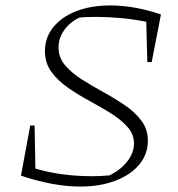

<svg xmlns="http://www.w3.org/2000/svg" viewBox="-20 -675 653 705"><path d="M521 -447 517 -595Q473 -604 425.5 -608.5Q378 -613 335 -613Q317 -613 300.5 -612.5Q284 -612 270 -610Q236 -593 215.5 -564Q195 -535 195 -501Q195 -464 218.5 -436Q242 -408 279.5 -384Q317 -360 359 -337Q401 -314 438.5 -288.5Q476 -263 499.5 -231.5Q523 -200 523 -159Q523 -109 491.5 -71Q460 -33 404 -11.5Q348 10 275 10Q176 10 57 -30L91 -214H107L110 -56Q205 -28 318 -28Q350 -28 382 -31Q423 -51 447.5 -82.5Q472 -114 472 -148Q472 -182 448 -209Q424 -236 387 -259Q350 -282 308.5 -304.5Q267 -327 229.5 -353Q192 -379 168.5 -411.5Q145 -444 145 -487Q145 -537 175.5 -575Q206 -613 260 -634Q314 -655 385 -655Q473 -655 571 -622L537 -447Z"/></svg>

Font: Piazzolla ExtraLight
Style: Italic
Weight: 200
Italic angle: -11.3°
Designer: Juan Pablo del Peral
Foundry: Huerta Tipografica
Version: Version 1.330